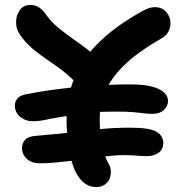

<svg xmlns="http://www.w3.org/2000/svg" viewBox="-20 -739 740 776"><path d="M141 -79Q108 -79 88.5 -97Q69 -115 69 -140Q69 -161 82 -174.5Q95 -188 126 -190Q160 -193 191 -196Q222 -199 251 -202Q249 -228 249 -255Q249 -263 249 -270Q204 -263 170.5 -256Q137 -249 113 -249Q83 -249 61.5 -267Q40 -285 40 -312Q40 -329 51.5 -342Q63 -355 91 -359Q131 -367 175 -373.5Q219 -380 267 -385Q271 -400 277 -415Q243 -448 204 -474.5Q165 -501 128.5 -528.5Q92 -556 66 -591Q53 -609 49 -622Q45 -635 45 -649Q45 -677 60 -698Q75 -719 103 -719Q120 -719 134.5 -711Q149 -703 163 -684Q185 -652 215.5 -627Q246 -602 280 -578.5Q314 -555 345 -530Q380 -572 431.5 -613Q483 -654 555 -694Q574 -704 584 -707Q594 -710 606 -710Q635 -710 652 -690.5Q669 -671 669 -645Q669 -626 659.5 -609.5Q650 -593 633 -584Q549 -536 497.5 -490Q446 -444 419 -396Q462 -398 506 -398Q583 -398 621 -379.5Q659 -361 659 -331Q659 -310 642.5 -294.5Q626 -279 596 -279Q576 -279 558 -281.5Q540 -284 514.5 -286Q489 -288 446 -288Q415 -288 384 -287Q383 -271 383 -255Q383 -235 384 -217Q413 -220 443 -221.5Q473 -223 506 -223Q585 -223 612.5 -206.5Q640 -190 640 -161Q640 -136 621.5 -122Q603 -108 574 -108Q551 -108 532 -110Q513 -112 479 -112Q462 -112 443 -110.5Q424 -109 405 -107Q413 -87 420.5 -74.5Q428 -62 428 -44Q428 -16 411.5 0.5Q395 17 369 17Q334 17 308.5 -10.5Q283 -38 269 -89Q235 -85 203 -82Q171 -79 141 -79Z"/></svg>

Font: Shantell Sans Normal
Style: Regular
Weight: 600
Designer: Stephen Nixon, Anya Danilova, Shantell Martin
Foundry: Arrow Type
Version: Version 1.009;[a7da0bfa3]